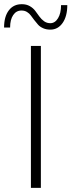

<svg xmlns="http://www.w3.org/2000/svg" viewBox="-34 -913 347 933"><path d="M210.4 -769Q190.9 -769 175.5 -775.9Q160.2 -782.7 150.9 -793.2Q141.6 -803.7 132.3 -815.7Q123 -827.6 115.7 -837.9Q108.4 -848.1 96.9 -855Q85.4 -861.8 71.3 -861.8Q45.4 -862.3 30.3 -840.1Q15.1 -817.9 15.1 -779.3H-14.2Q-14.2 -832.5 9 -862.8Q32.2 -893.1 72.8 -892.6Q94.2 -892.6 110.6 -883.3Q127 -874 137.2 -860.4Q147.5 -846.7 157.2 -833Q167 -819.3 180.2 -809.8Q193.4 -800.3 210.4 -800.3Q233.4 -800.3 248 -824.5Q262.7 -848.6 262.7 -888.2H293Q293 -834 270.3 -801.5Q247.6 -769 210.4 -769ZM116.2 0V-689.9H164.6V0Z"/></svg>

Font: HK Grotesk Light Legacy
Style: Regular
Weight: 300
Designer: Alfredo Marco Pradil
Foundry: Hanken Design Co.
Version: Version 2.022;PS 002.022;hotconv 1.0.88;makeotf.lib2.5.64775